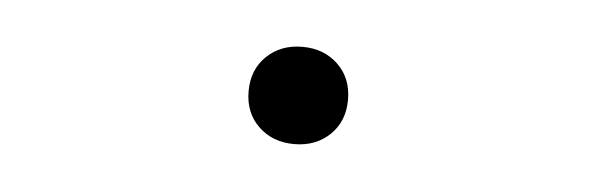

<svg xmlns="http://www.w3.org/2000/svg" viewBox="-25 -123 549 177"><g transform="rotate(5 250.0 -35.0)"><path d="M250 10Q230 10 217 -2.5Q204 -15 204 -35Q204 -55 217 -67.5Q230 -80 250 -80Q270 -80 283 -67.5Q296 -55 296 -35Q296 -15 283 -2.5Q270 10 250 10Z"/></g></svg>

Font: M PLUS 1 Code Thin
Style: Regular
Weight: 250
Designer: Coji Morishita
Foundry: UNDERFOREST DESIGN
Version: Version 1.002